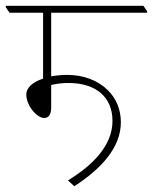

<svg xmlns="http://www.w3.org/2000/svg" viewBox="-41 -642 529 664"><path d="M216 2C309 -58 377 -132 377 -219C377 -263 361 -301 333 -329C299 -363 250 -383 191 -383C172 -383 153 -381 136 -378V-598H468V-603L455 -622H-21V-617L-8 -598H108V-370C74 -359 50 -340 50 -315C50 -277 86 -234 112 -234C128 -234 136 -247 136 -271V-348C156 -353 177 -355 196 -355C291 -355 348 -306 348 -224C348 -140 282 -72 194 -18Z"/></svg>

Font: Noto Serif Devanagari Condensed Thin
Style: Regular
Weight: 100
Width: 3
Designer: Universal Thirst, Indian Type Foundry and the Monotype Design Team
Foundry: Monotype Imaging Inc.
Version: Version 2.004